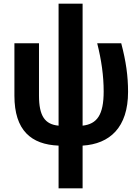

<svg xmlns="http://www.w3.org/2000/svg" viewBox="-20 -779 759 1039"><path d="M427 -759H297V-99C223 -106 191 -151 191 -262V-545H58V-261C58 -73 149 3 297 9V240H427V9C574 0 673 -89 673 -282C673 -367 662 -447 636 -545H506C529 -453 541 -369 541 -284C541 -157 505 -108 427 -99Z"/></svg>

Font: Noto Sans Display SemiCondensed
Style: Bold
Weight: 700
Width: 4
Designer: Monotype Design Team
Foundry: Monotype Imaging Inc.
Version: Version 1.900